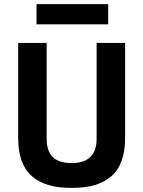

<svg xmlns="http://www.w3.org/2000/svg" viewBox="-20 -900 694 930"><path d="M157 -782H504V-880H157ZM206 -229V-692H68V-232Q68 -105 134 -47Q199 11 327 10Q455 11 520 -47Q586 -105 586 -232V-692H448V-229Q448 -169 418 -140Q388 -110 327 -110Q266 -110 236 -139Q206 -168 206 -229Z"/></svg>

Font: RazerF5
Style: Bold
Weight: 700
Foundry: Razer Inc.
Version: Version 1.000;PS 001.001;hotconv 1.0.56